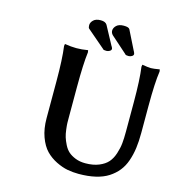

<svg xmlns="http://www.w3.org/2000/svg" viewBox="-121 -929 938 1040"><g transform="rotate(15 348.0 -409.5)"><path d="M604 -442.9Q604 -568.8 594.2 -639.2L596.2 -650.9Q630.9 -645 645 -645Q659.2 -645 693.8 -650.9L695.8 -639.2Q686 -574.7 686 -442.9V-292Q686 -245.1 680.9 -207Q675.8 -168.9 663.8 -134.3Q651.9 -99.6 631.1 -73.7Q610.4 -47.9 580.8 -28.8Q551.3 -9.8 509.5 0Q467.8 9.8 415 9.8Q383.3 9.8 352.8 4.2Q322.3 -1.5 288.1 -18.3Q253.9 -35.2 228.5 -61.3Q203.1 -87.4 186.5 -132.8Q169.9 -178.2 169.9 -236.8V-442.9Q169.9 -568.8 160.2 -639.2L162.1 -650.9Q197.8 -645 227.1 -645Q257.8 -645 292 -650.9L293.9 -639.2Q285.2 -572.8 285.2 -442.9V-270Q285.2 -252.9 285.4 -241.5Q285.6 -230 288.6 -205.3Q291.5 -180.7 296.9 -163.3Q302.2 -146 313.2 -124Q324.2 -102.1 339.6 -88.4Q355 -74.7 379.6 -64.9Q404.3 -55.2 435.1 -55.2Q479 -55.2 511 -68.4Q543 -81.5 560.5 -101.6Q578.1 -121.6 588.4 -153.1Q598.6 -184.6 601.3 -212.4Q604 -240.2 604 -277.8ZM262.2 -783.2Q262.2 -798.8 275.9 -812Q289.6 -825.2 316.9 -825.2Q342.8 -825.2 352.1 -810.1L409.2 -704.1V-705.1Q415 -694.8 415 -690.9Q415 -683.1 406.2 -678Q397.5 -672.9 388.2 -672.9Q373 -672.9 369.1 -676.8H370.1Q286.6 -748.5 267.1 -765.1Q262.2 -770 262.2 -783.2ZM390.1 -787.1Q390.1 -802.7 403.8 -815.9Q417.5 -829.1 444.8 -829.1Q472.2 -829.1 478 -818.8L533.2 -708V-709Q538.1 -697.8 538.1 -694.8Q538.1 -687 529.3 -681.9Q520.5 -676.8 511.2 -676.8Q496.6 -676.8 492.2 -681.2H493.2Q476.1 -696.8 443.6 -725.3Q411.1 -753.9 400.9 -763.2Q390.1 -773.9 390.1 -787.1Z"/></g></svg>

Font: Linear Smooth
Style: Bold
Weight: 700
Designer: Philipp H. Poll, Flanker
Foundry: Philipp H. Poll, reworked by Flanker
Version: Version 1.061 | FøM Fix